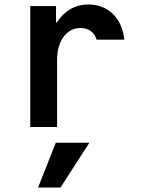

<svg xmlns="http://www.w3.org/2000/svg" viewBox="-20 -567 640 857"><path d="M235 0V-302C235 -385 278 -442 339 -442C375 -442 403 -422 411 -390H535C525 -486 463 -547 375 -547C315 -547 266 -518 234 -467H230V-540H115V0ZM379 70H229L150 270H250Z"/></svg>

Font: CommitMono
Style: Bold
Weight: 700
Monospace: yes
Designer: Eigil Nikolajsen
Foundry: Eigil Nikolajsen
Version: Version 1.143